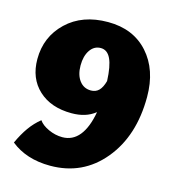

<svg xmlns="http://www.w3.org/2000/svg" viewBox="-110 -803 838 925"><g transform="rotate(15 309.0 -340.5)"><path d="M241 -475Q241 -428 262.5 -399.5Q284 -371 320 -371Q344 -371 359.5 -386.5Q375 -402 384 -435Q381 -509 364 -545Q347 -581 314 -581Q281 -581 261 -551.5Q241 -522 241 -475ZM590 -411Q590 -216 488 -93Q386 30 224 30Q164 30 114.5 14Q65 -2 27 -33Q48 -79 72 -112.5Q96 -146 127 -171Q142 -149 176 -133.5Q210 -118 245 -118Q296 -118 329 -158.5Q362 -199 376 -278Q352 -259 323 -250Q294 -241 258 -241Q155 -241 93.5 -298Q32 -355 32 -451Q32 -562 110 -636.5Q188 -711 316 -711Q442 -711 516 -628.5Q590 -546 590 -411Z"/></g></svg>

Font: Atma
Style: Bold
Weight: 700
Designer: Gregori Vincens, Jeremie Hornus, Riccardo Olocco, Yoann Minet.
Foundry: black foundry
Version: Version 1.102;PS 1.100;hotconv 1.0.86;makeotf.lib2.5.63406